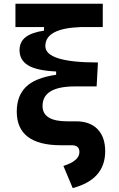

<svg xmlns="http://www.w3.org/2000/svg" viewBox="-20 -752 626 1007"><path d="M299.8 9.8Q67.9 9.8 67.9 -167Q67.9 -247.6 115.2 -295.4Q162.6 -343.3 274.4 -359.9V-377Q169.4 -382.3 126 -410.2Q82.5 -438 82.5 -488.3Q82.5 -532.7 114.7 -557.4Q147 -582 210.9 -591.3V-609.9H61V-732.4H519V-609.9H402.8Q217.8 -603.5 217.8 -510.3Q217.8 -424.3 493.7 -424.3L486.8 -298.8H373.5Q203.1 -298.8 203.1 -196.3Q203.1 -115.7 332.5 -115.7H378.9Q451.7 -115.7 491.7 -74.5Q531.7 -33.2 531.7 41Q531.7 189.9 361.3 234.4L312.5 118.2Q352.1 106 374.3 87.9Q396.5 69.8 396.5 45.4Q396.5 9.8 356.4 9.8Z"/></svg>

Font: Cascadia Mono
Style: Bold
Weight: 700
Monospace: yes
Designer: Aaron Bell
Foundry: Saja Typeworks
Version: Version 2404.023; ttfautohint (v1.8.4)